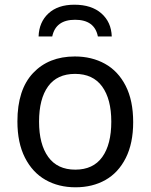

<svg xmlns="http://www.w3.org/2000/svg" viewBox="-20 -786 640 816"><path d="M54 -270Q54 -405 120.5 -475.5Q187 -546 298 -546Q370 -546 426 -515Q482 -484 514 -421.5Q546 -359 546 -267Q546 -177 514.5 -114.5Q483 -52 428 -21Q373 10 301 10Q229 10 173.5 -21.5Q118 -53 86 -116Q54 -179 54 -270ZM453 -269Q453 -365 414 -418.5Q375 -472 299 -472Q223 -472 184.5 -419Q146 -366 146 -269Q146 -173 185 -119Q224 -65 300 -65Q376 -65 414.5 -118.5Q453 -172 453 -269ZM455 -631H396Q382 -702 299 -702Q217 -702 202 -631H144Q146 -692 186 -729Q226 -766 296 -766Q369 -766 411 -729Q453 -692 455 -631Z"/></svg>

Font: Noto Sans Mono UI
Style: Regular
Weight: 400
Monospace: yes
Designer: Monotype Design team
Foundry: Monotype Imaging Inc.
Version: Version 1.000